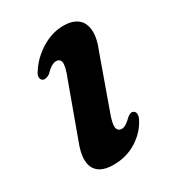

<svg xmlns="http://www.w3.org/2000/svg" viewBox="-127 -553 585 642"><g transform="rotate(-30 165.5 -232.5)"><path d="M210 -79.5Q195 -79.5 192.2 -94.8Q189.5 -110 204 -148.5L272 -338.5Q291 -384.5 288.5 -415Q286 -445.5 266.2 -460.8Q246.5 -476 213 -476Q169 -476 128.2 -451Q87.5 -426 63.5 -388.5Q55 -377.5 55.2 -368Q55.5 -358.5 62.5 -354Q67.5 -351.5 74.2 -352.8Q81 -354 89 -359Q103.5 -373.5 113.5 -379.5Q123.5 -385.5 132 -385.5Q148 -385.5 150 -369.8Q152 -354 135.5 -312.5L64.5 -118Q48 -77 49.5 -48.2Q51 -19.5 70.5 -4.2Q90 11 127 11Q175.5 11 214 -12.5Q252.5 -36 272.5 -72.5Q280 -85.5 280 -95Q280 -104.5 273.5 -108.5Q268 -112 262.2 -110.5Q256.5 -109 250 -104Q236 -90.5 227.2 -85Q218.5 -79.5 210 -79.5Z"/></g></svg>

Font: Fraunces SemiBold
Style: Italic
Weight: 600
Italic angle: -16°
Version: Version 1.000;[b76b70a41]